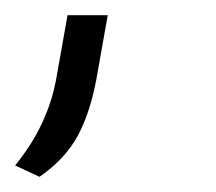

<svg xmlns="http://www.w3.org/2000/svg" viewBox="-28 -85 285 253"><path d="M24 148 -8 133Q8 113 18.5 94.5Q29 76 36.5 55Q44 34 48 8L61 -65H114L101 8Q93 58 76 91Q59 124 24 148Z"/></svg>

Font: Gantari Light
Style: Italic
Weight: 300
Italic angle: -10°
Version: Version 1.000